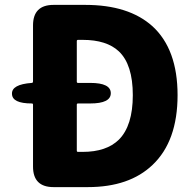

<svg xmlns="http://www.w3.org/2000/svg" viewBox="-20 -765 798 785"><path d="M199 0Q115 0 115 -84V-337Q115 -342 110 -342Q30 -342 29 -381Q27 -420 110 -426Q115 -426 115 -433V-661Q115 -745 199 -745H329Q506 -745 603 -658Q706 -564 706 -376Q706 -188 604 -91Q509 0 339 0ZM294 -149Q294 -144 299 -144H318Q415 -144 466 -194Q523 -251 523 -376Q523 -501 466 -555Q416 -602 318 -602H299Q294 -602 294 -597V-431Q294 -426 299 -426H349Q433 -426 433 -384Q433 -342 349 -342H299Q294 -342 294 -337Z"/></svg>

Font: Resource Han Rounded TW Heavy
Style: Regular
Weight: 900
Designer: Cyano Hao (round all glyphs); Ryoko NISHIZUKA 西塚涼子 (kana, bopomofo & ideographs); Paul D. Hunt (Latin, Greek & Cyrillic)
Foundry: Cyano Hao
Version: 0.990